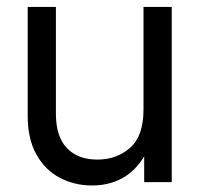

<svg xmlns="http://www.w3.org/2000/svg" viewBox="-20 -536 587 565"><path d="M251 9.8Q199.2 9.8 156 -12.9Q112.8 -35.6 87.2 -81.3Q61.5 -127 61.5 -195.3V-515.6H144.5V-201.2Q144.5 -134.3 176.8 -100.3Q209 -66.4 266.6 -66.4Q323.2 -66.4 362.8 -101.1Q402.3 -135.7 402.3 -213.9V-515.6H485.4V0H404.3V-75.7Q377.4 -31.7 338.6 -11Q299.8 9.8 251 9.8Z"/></svg>

Font: Inter Display
Style: Regular
Weight: 400
Designer: Rasmus Andersson
Foundry: rsms
Version: Version 4.001;git-9221beed3